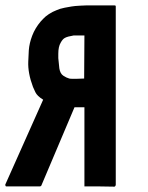

<svg xmlns="http://www.w3.org/2000/svg" viewBox="-52 -698 553 718"><path d="M-32.2 -7.8Q14.6 -113.3 109.4 -325.2Q86.9 -338.9 80.1 -353.5Q73.2 -368.2 71.3 -373Q51.8 -424.8 53.7 -467.8Q55.7 -509.8 55.7 -509.8Q57.6 -536.1 68.4 -564.5Q79.1 -592.8 100.6 -618.2Q108.4 -627 119.1 -636.7Q129.9 -645.5 144.5 -653.3Q159.2 -660.2 172.9 -665Q185.5 -668.9 215.8 -673.8Q227.5 -675.8 248 -676.8Q267.6 -677.7 268.6 -677.7Q304.7 -677.7 377 -677.7Q378.9 -677.7 379.9 -676.8Q380.9 -675.8 380.9 -673.8Q380.9 -590.8 380.9 -423.8Q380.9 -284.2 380.9 -6.8Q380.9 -4.9 378.9 -2Q377.9 0 375 0Q354.5 0 311.5 -1Q296.9 -1 267.6 -1Q266.6 -1 265.6 -1Q264.6 -1 263.7 -1Q263.7 -99.6 263.7 -296.9Q251 -296.9 226.6 -296.9Q185.5 -199.2 102.5 -3.9Q101.6 -2.9 100.6 -2Q98.6 -1 97.7 -1Q55.7 -1 -27.3 -1Q-28.3 -1 -29.3 -1Q-31.2 -2 -31.2 -2.9Q-32.2 -4.9 -32.2 -5.9Q-32.2 -6.8 -32.2 -7.8ZM262.7 -404.3Q262.7 -458 263.7 -565.4Q254.9 -565.4 242.2 -565.4Q238.3 -565.4 235.4 -565.4Q227.5 -565.4 223.6 -565.4Q200.2 -561.5 191.4 -556.6Q182.6 -552.7 174.8 -538.1Q166 -523.4 166 -497.1Q166 -489.3 166 -480.5Q169.9 -442.4 169.9 -442.4Q172.9 -422.9 184.6 -415Q196.3 -407.2 207 -404.3Q210.9 -403.3 219.7 -403.3Q225.6 -403.3 233.4 -403.3Q253.9 -404.3 262.7 -404.3Z"/></svg>

Font: Typeface
Style: Regular
Weight: 400
Version: Version 1.0